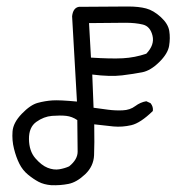

<svg xmlns="http://www.w3.org/2000/svg" viewBox="-20 -499 540 576"><path d="M133.8 56.6Q111.3 54.7 95.7 46.4Q80.1 38.1 64 24.9Q47.9 11.7 38.1 -7.8Q28.3 -27.3 22 -52.7Q15.6 -78.1 17.6 -104.5Q19.5 -130.9 45.4 -157.7Q71.3 -184.6 93.3 -190.4Q115.2 -196.3 137.2 -197.8Q159.2 -199.2 210.9 -194.3L196.3 -450.2Q199.2 -475.6 216.8 -478.5Q331.1 -479.5 363.8 -479.5Q396.5 -479.5 418.5 -473.6Q440.4 -467.8 462.4 -447.8Q484.4 -427.7 487.8 -406.2Q491.2 -384.8 487.3 -361.3Q483.4 -337.9 457.5 -312.5Q431.6 -287.1 406.7 -282.2Q381.8 -277.3 346.2 -272.9Q310.5 -268.6 256.8 -275.4L260.7 -175.8Q282.2 -172.9 304.2 -169.9Q326.2 -167 348.1 -168Q370.1 -168.9 385.7 -180.7Q401.4 -192.4 418.9 -195.3L431.6 -189.5Q440.4 -178.7 438.5 -166Q401.4 -129.9 374 -123.5Q346.7 -117.2 320.3 -119.6Q293.9 -122.1 262.7 -126Q263.7 -66.4 262.2 -33.2Q260.7 0 235.4 23.9Q210 47.9 185.5 52.7Q161.1 57.6 133.8 56.6ZM187.5 0Q212.9 -20.5 212.9 -43.9Q212.9 -67.4 211.9 -138.7Q196.3 -149.4 178.7 -151.4Q161.1 -153.3 136.2 -151.4Q111.3 -149.4 88.9 -133.3Q66.4 -117.2 66.9 -81.5Q67.4 -45.9 85.9 -24.4Q104.5 -2.9 123 4.4Q141.6 11.7 158.2 8.8Q174.8 5.9 187.5 0ZM418.9 -337.9Q444.3 -364.3 437.5 -392.1Q430.7 -419.9 408.7 -425.3Q386.7 -430.7 356.4 -430.7Q326.2 -430.7 247.1 -429.7L252.9 -326.2Q312.5 -322.3 348.6 -324.2Q384.8 -326.2 418.9 -337.9Z"/></svg>

Font: NaikaiFont
Style: Regular
Weight: 400
Version: Version 1.67